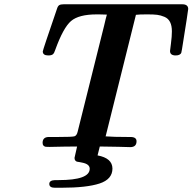

<svg xmlns="http://www.w3.org/2000/svg" viewBox="-20 -695 909 907"><path d="M181.2 -20Q181.2 -47.9 210.9 -47.9Q210.9 -47.9 252.9 -47.9Q319.8 -47.9 331.3 -51Q342.8 -54.2 347.2 -74.2Q348.1 -79.1 349.1 -82L472.2 -575.2Q480 -609.4 484.9 -626Q472.7 -627 448.2 -627H437Q352.1 -627 315.4 -595.5Q278.8 -564 241.2 -460Q236.3 -443.8 229.7 -438.5Q223.1 -433.1 208 -433.1Q182.1 -433.1 182.1 -452.1Q182.1 -458 249 -652.8Q252.9 -666 259.5 -670.4Q266.1 -674.8 280.8 -674.8H840.8Q868.7 -674.8 869.1 -652.8Q869.1 -646 839.8 -462.9Q837.9 -450.7 836.4 -445.8Q835 -440.9 828.4 -437Q821.8 -433.1 810.1 -433.1Q783.2 -433.1 783.2 -454.1Q783.2 -456.1 787.6 -489.5Q792 -522.9 792 -546.9Q792 -573.7 783.4 -590.8Q774.9 -607.9 756.8 -615.5Q738.8 -623 722.4 -625Q706.1 -627 679.2 -627H669.9Q637.7 -627 622.1 -625L479 -50.8Q514.2 -47.9 585 -47.9H596.2Q625 -47.9 625 -27.8Q625 0 595.2 0Q594.2 0 540 -1.5Q485.8 -2.9 451.2 -2.9V-2L440.9 39.1Q510.7 52.2 511.2 101.1Q511.2 151.9 450.2 171.9Q389.2 191.9 270 191.9H238.8Q212.9 191.9 212.9 173.8Q212.9 156.7 240.2 155.8H256.8Q403.8 155.8 403.8 102.1Q403.8 80.1 368.2 73.2Q366.2 72.3 357.2 71Q348.1 69.8 344 68.8Q339.8 67.9 335.9 63.5Q332 59.1 332 50.8Q332 47.9 344.2 -2.9Q315.4 -2.9 285.6 -2.4Q255.9 -2 240 -1.5Q224.1 -1 214.8 -1H213.9Q201.7 -1 196.3 -1.5Q190.9 -2 186 -6.6Q181.2 -11.2 181.2 -20Z"/></svg>

Font: CMU Serif
Style: BoldItalic
Weight: 700
Italic angle: -14.04°
Version: Version 0.7.0